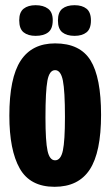

<svg xmlns="http://www.w3.org/2000/svg" viewBox="-20 -707 425 739"><path d="M190 12Q96 12 56 -58.5Q16 -129 16 -262Q16 -407 59.5 -473.5Q103 -540 192 -540Q288 -540 328.5 -474.5Q369 -409 369 -265Q369 -121 325.5 -54.5Q282 12 190 12ZM192 -90Q214 -90 222 -127.5Q230 -165 230 -257Q230 -357 222 -397Q214 -437 192 -437Q170 -437 162.5 -396.5Q155 -356 155 -255Q155 -163 163 -126.5Q171 -90 192 -90ZM267 -569Q237 -569 220 -582.5Q203 -596 203 -628Q203 -660 220 -673.5Q237 -687 267 -687Q296 -687 313 -673.5Q330 -660 330 -628Q330 -596 313 -582.5Q296 -569 267 -569ZM117 -569Q88 -569 71 -582.5Q54 -596 54 -629Q54 -660 71 -673.5Q88 -687 117 -687Q147 -687 165 -673.5Q183 -660 183 -629Q183 -596 165.5 -582.5Q148 -569 117 -569Z"/></svg>

Font: Bricolage Grotesque 96pt Condensed Bricolage Grotesque 48pt Condensed Regular
Style: Bold
Weight: 700
Width: 3
Designer: Mathieu Triay
Foundry: Atelier Triay
Version: Version 1.001; ttfautohint (v1.8.4.7-5d5b);gftools[0.9.33.de